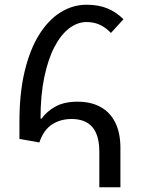

<svg xmlns="http://www.w3.org/2000/svg" viewBox="-20 -790 602 810"><path d="M399 0V-150Q399 -220 369.5 -254Q340 -288 282 -288Q235 -288 199.5 -265Q164 -242 146 -189L62 -204V-277Q62 -397 84 -489Q106 -581 145 -643.5Q184 -706 235.5 -738Q287 -770 345 -770Q395 -770 432 -755Q469 -740 501 -709L448 -651Q426 -674 401 -685.5Q376 -697 345 -697Q307 -697 272 -670.5Q237 -644 210 -592.5Q183 -541 167 -465Q151 -389 151 -290L155 -289Q177 -320 214 -340.5Q251 -361 307 -361Q364 -361 404.5 -338.5Q445 -316 466.5 -272.5Q488 -229 488 -166V0Z"/></svg>

Font: Noto Sans Armenian
Style: Regular
Weight: 400
Designer: Monotype Design Team
Foundry: Monotype Imaging Inc.
Version: Version 2.007